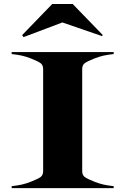

<svg xmlns="http://www.w3.org/2000/svg" viewBox="-20 -968 645 988"><path d="M301 -852.5 101 -777 94 -787.5 249 -947.5H354L509 -787.5L504 -782.5ZM40 -10Q70.5 -13.5 92 -18.2Q113.5 -23 138 -32.5Q176 -47.5 189 -57.2Q202 -67 202 -87.5V-612.5Q202 -633 189 -642.8Q176 -652.5 138 -667.5Q113.5 -677 92 -681.8Q70.5 -686.5 40 -690V-700H565V-690Q534.5 -686.5 513 -681.8Q491.5 -677 467 -667.5Q429 -652.5 416 -642.8Q403 -633 403 -612.5V-87.5Q403 -67 416 -57.2Q429 -47.5 467 -32.5Q491.5 -23 513 -18.2Q534.5 -13.5 565 -10V0H40Z"/></svg>

Font: Engraving CC
Style: Bold
Weight: 700
Designer: indestructible type*
Foundry: Cowboy Collective
Version: Version 1.000